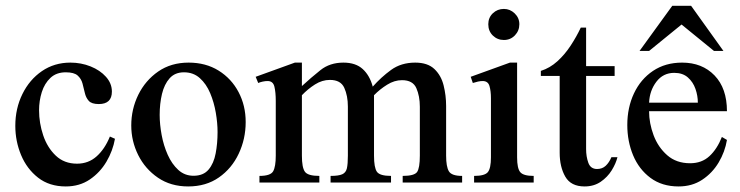

<svg xmlns="http://www.w3.org/2000/svg" viewBox="-20 -634 2572 667"><path d="M361.8 -159.7 379.4 -151.9Q372.1 -110.4 349.9 -72.5Q327.6 -34.7 292 -10.5Q256.3 13.7 208.5 13.7Q151.4 13.7 112.3 -16.8Q73.2 -47.4 53.2 -95.5Q33.2 -143.6 33.2 -196.8Q33.2 -257.3 57.9 -307.4Q82.5 -357.4 125.7 -387Q168.9 -416.5 224.6 -416.5Q261.7 -416.5 294.7 -403.3Q327.6 -390.1 348.1 -367.2Q368.7 -344.2 368.7 -315.9Q368.7 -272.5 323.2 -272.5Q298.3 -272.5 288.3 -283.7Q278.3 -294.9 274.7 -311.3Q271 -327.6 266.6 -344Q262.2 -360.4 249.8 -371.6Q237.3 -382.8 208.5 -382.8Q175.8 -382.8 155.3 -363.5Q134.8 -344.2 125.2 -314Q115.7 -283.7 115.7 -251Q115.7 -206.5 130.1 -163.8Q144.5 -121.1 173.8 -93.3Q203.1 -65.4 247.6 -65.4Q287.1 -65.4 315.4 -90.6Q343.8 -115.7 361.8 -159.7Z M833.5 -210Q833.5 -151.4 809.3 -100.1Q785.2 -48.8 740.5 -17.6Q695.8 13.7 633.8 13.7Q573.2 13.7 528.8 -16.6Q484.4 -46.9 460.2 -95.2Q436 -143.6 436 -198.2Q436 -254.9 460.4 -304.7Q484.9 -354.5 529.5 -385.5Q574.2 -416.5 635.3 -416.5Q694.8 -416.5 739.5 -388.7Q784.2 -360.8 808.8 -314Q833.5 -267.1 833.5 -210ZM735.8 -175.3Q735.8 -206.5 729.7 -242.4Q723.6 -278.3 710.2 -310.3Q696.8 -342.3 674.3 -362.5Q651.9 -382.8 619.1 -382.8Q587.9 -382.8 569.3 -362.1Q550.8 -341.3 542.7 -307.6Q534.7 -273.9 534.7 -234.9Q534.7 -202.1 541.5 -165.3Q548.3 -128.4 562.7 -96.2Q577.1 -64 599.4 -43.7Q621.6 -23.4 652.3 -23.4Q686.5 -23.4 704.6 -44.9Q722.7 -66.4 729.2 -101.1Q735.8 -135.7 735.8 -175.3Z M1585.4 0H1378.9V-22.9Q1419.4 -22.9 1429 -36.6Q1438.5 -50.3 1438.5 -93.3V-263.2Q1438.5 -300.3 1426.3 -327.9Q1414.1 -355.5 1376.5 -355.5Q1350.1 -355.5 1325 -339.8Q1299.8 -324.2 1279.3 -303.2V-93.3Q1279.3 -51.8 1289.3 -37.4Q1299.3 -22.9 1338.4 -22.9V0H1128.4V-22.9Q1156.2 -22.9 1168.9 -28.6Q1181.6 -34.2 1185.1 -49.3Q1188.5 -64.5 1188.5 -93.3V-263.7Q1188.5 -301.3 1176 -328.9Q1163.6 -356.4 1126 -356.4Q1099.1 -356.4 1074.2 -340.6Q1049.3 -324.7 1028.8 -303.2V-93.3Q1028.8 -52.2 1039.1 -37.6Q1049.3 -22.9 1089.4 -22.9V0H881.3V-22.9Q919.9 -22.9 929 -39.1Q938 -55.2 938 -93.3V-283.7Q938 -313 933.3 -332.8Q928.7 -352.5 909.7 -352.5Q901.9 -352.5 892.8 -350.6Q883.8 -348.6 877 -345.7L868.2 -367.2L1004.4 -416.5H1028.8V-335Q1060.5 -364.3 1093.3 -390.4Q1126 -416.5 1172.9 -416.5Q1215.8 -416.5 1240.2 -394Q1264.6 -371.6 1274.9 -333Q1303.7 -365.7 1338.6 -391.1Q1373.5 -416.5 1422.4 -416.5Q1465.8 -416.5 1489.3 -394Q1512.7 -371.6 1521.2 -336.9Q1529.8 -302.2 1529.8 -265.6V-93.3Q1529.8 -55.2 1539.3 -39.1Q1548.8 -22.9 1585.4 -22.9Z M1784.2 -549.8Q1784.2 -527.3 1768.8 -511.2Q1753.4 -495.1 1730.5 -495.1Q1708 -495.1 1692.1 -510.5Q1676.3 -525.9 1676.3 -549.8Q1676.3 -572.8 1692.1 -587.9Q1708 -603 1730.5 -603Q1752 -603 1768.1 -587.4Q1784.2 -571.8 1784.2 -549.8ZM1834 0H1627V-22.9Q1664.1 -22.9 1674.8 -36.1Q1685.5 -49.3 1685.5 -87.4V-293Q1685.5 -317.9 1680.4 -335.2Q1675.3 -352.5 1656.7 -352.5Q1649.4 -352.5 1640.4 -350.6Q1631.3 -348.6 1622.6 -345.7L1615.2 -367.2L1751.5 -416.5H1776.4V-87.4Q1776.4 -48.8 1787.4 -35.9Q1798.3 -22.9 1834 -22.9Z M2104 -87.9H2125Q2119.6 -65.9 2105 -42.2Q2090.3 -18.6 2066.7 -2.4Q2043 13.7 2010.7 13.7Q1963.4 13.7 1943.8 -20.3Q1924.3 -54.2 1924.3 -103.5V-370.1H1858.9V-387.7Q1890.1 -397.5 1916.3 -421.1Q1942.4 -444.8 1962.6 -475.8Q1982.9 -506.8 1997.6 -538.1H2016.1V-404.3H2115.2V-370.1H2016.1V-116.2Q2016.1 -89.8 2023.9 -68.4Q2031.7 -46.9 2054.2 -46.9Q2072.3 -46.9 2084.2 -58.1Q2096.2 -69.3 2104 -87.9Z M2487.8 -158.2 2505.4 -147.9Q2498.5 -106.4 2476.6 -69.6Q2454.6 -32.7 2419.4 -9.5Q2384.3 13.7 2337.4 13.7Q2279.8 13.7 2239.7 -16.1Q2199.7 -45.9 2179.4 -94.5Q2159.2 -143.1 2159.2 -199.7Q2159.2 -260.3 2182.4 -309.6Q2205.6 -358.9 2248.5 -387.7Q2291.5 -416.5 2349.6 -416.5Q2419.4 -416.5 2462.4 -371.8Q2505.4 -327.1 2505.4 -247.6H2234.9Q2234.9 -206.1 2250.5 -164.3Q2266.1 -122.6 2297.9 -94.7Q2329.6 -66.9 2377.4 -66.9Q2418 -66.9 2444.6 -91.6Q2471.2 -116.2 2487.8 -158.2ZM2234.9 -277.3H2404.3Q2404.3 -301.3 2396 -325.2Q2387.7 -349.1 2369.6 -365Q2351.6 -380.9 2322.3 -380.9Q2283.7 -380.9 2260.3 -350.1Q2236.8 -319.3 2234.9 -277.3ZM2493.2 -457H2460.4L2347.7 -548.8L2234.9 -457H2201.7L2315.4 -613.8H2380.9Z"/></svg>

Font: Scheherazade New Medium
Style: Regular
Weight: 500
Designer: SIL International
Foundry: SIL International
Version: Version 4.000